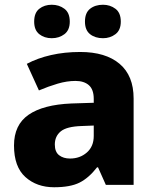

<svg xmlns="http://www.w3.org/2000/svg" viewBox="-20 -779 653 809"><path d="M318 -560Q425 -560 484 -510Q543 -460 543 -364V0H426L393 -74H389Q354 -29 315 -9.5Q276 10 208 10Q135 10 87 -33Q39 -76 39 -166Q39 -253 100.5 -295.5Q162 -338 281 -343L375 -346V-362Q375 -402 354.5 -420Q334 -438 298 -438Q262 -438 223 -426.5Q184 -415 144 -398L93 -510Q138 -534 195 -547Q252 -560 318 -560ZM324 -248Q261 -246 236 -225.5Q211 -205 211 -170Q211 -139 229 -125Q247 -111 275 -111Q317 -111 346 -136.5Q375 -162 375 -206V-250ZM124 -688Q124 -725 145.5 -742Q167 -759 198 -759Q229 -759 251.5 -742Q274 -725 274 -688Q274 -652 251.5 -635Q229 -618 198 -618Q167 -618 145.5 -635Q124 -652 124 -688ZM338 -688Q338 -725 359.5 -742Q381 -759 414 -759Q444 -759 466.5 -742Q489 -725 489 -688Q489 -652 466.5 -635Q444 -618 414 -618Q381 -618 359.5 -635Q338 -652 338 -688Z"/></svg>

Font: Noto Sans Gujarati UI ExtraBold
Style: Regular
Weight: 800
Designer: Jelle Bosma - Monotype Design Team, Universal Thirst
Foundry: Monotype Imaging Inc.
Version: Version 2.106; ttfautohint (v1.8.4.7-5d5b)